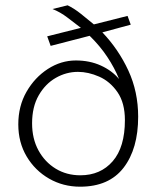

<svg xmlns="http://www.w3.org/2000/svg" viewBox="-20 -692 590 724"><path d="M282 12Q218 12 165 -18.5Q112 -49 80.5 -102Q49 -155 49 -223Q49 -292 80 -346Q111 -400 160.5 -432Q210 -464 266 -464Q318 -464 360 -445Q402 -426 429 -394Q412 -436 384.5 -477.5Q357 -519 318 -557L171 -519L158 -555L285 -587Q260 -606 234 -626Q208 -646 178 -658L235 -672Q260 -660 285.5 -639.5Q311 -619 334 -600L461 -632L473 -599L366 -570Q427 -506 464 -426Q501 -346 501 -252Q501 -131 446 -59.5Q391 12 282 12ZM283 -31Q359 -31 405 -84Q451 -137 451 -239Q451 -304 423 -344.5Q395 -385 354 -403Q313 -421 274 -421Q230 -421 190.5 -398.5Q151 -376 126 -332.5Q101 -289 101 -227Q101 -169 125 -125Q149 -81 190 -56Q231 -31 283 -31Z"/></svg>

Font: Inconsolata SemiExpanded Light
Style: Regular
Weight: 300
Width: 6
Monospace: yes
Designer: Raph Levien, Cyreal, Brenton Simpson
Foundry: Raph Levien, Cyreal, Google
Version: Version 3.001; ttfautohint (v1.8.2.53-6de2)